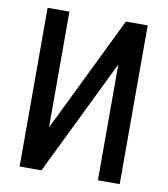

<svg xmlns="http://www.w3.org/2000/svg" viewBox="-80 -779 742 847"><g transform="rotate(10 290.5 -355.5)"><path d="M415.5 -710.9H513.2V0H415.5V-515.1L414.1 -515.6L162.6 0H64.9V-710.9H162.6V-195.8L164.1 -195.3Z"/></g></svg>

Font: Franco
Style: Regular
Weight: 400
Designer: Google
Version: Version 1.200311; 2013